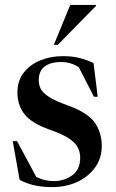

<svg xmlns="http://www.w3.org/2000/svg" viewBox="-20 -752 472 783"><path d="M237 -523Q274 -523 302.5 -516Q331 -509 361.5 -495L378.5 -357.5H363L301.5 -477.5Q270 -499 229 -499Q185 -499 161.5 -480.2Q138 -461.5 138 -425.5Q138 -406 146.2 -389.5Q154.5 -373 180.2 -356.5Q206 -340 259.5 -321Q338.5 -292 366.8 -251.5Q395 -211 395 -156.5Q395 -107 368 -69.2Q341 -31.5 295.2 -10.2Q249.5 11 193 11Q151.5 11 119.2 3.5Q87 -4 60 -18.5L32 -176.5H49.5L128 -30.5Q161 -13.5 199.5 -13.5Q242 -13.5 274.5 -37Q307 -60.5 307 -109Q307 -145.5 281 -171.8Q255 -198 182 -223.5Q108.5 -249.5 79.8 -286.2Q51 -323 51 -375Q51 -422 76.2 -455Q101.5 -488 143.8 -505.5Q186 -523 237 -523ZM199.5 -569 266.5 -732H371.5V-728L215.5 -569Z"/></svg>

Font: Newsreader Display Medium
Style: Regular
Weight: 500
Designer: Hugues Gentile
Foundry: Production Type
Version: Version 1.001